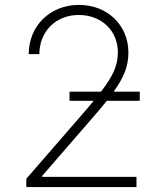

<svg xmlns="http://www.w3.org/2000/svg" viewBox="-20 -757 655 777"><path d="M86.6 0H532.3V-41.2H150.6V-45.1L348 -272.7C372.9 -301.1 394.2 -326.3 412.3 -349.1H545.5V-386H440C484 -447.8 499.6 -491.8 499.6 -545.1C499.6 -654.5 415.1 -737.2 299.7 -737.2C181.5 -737.2 96.2 -650.9 96.2 -538H139.2C139.2 -627.1 203.5 -696.4 298.7 -696.4C389.6 -696.4 457 -633.9 457 -545.1C457 -493.3 438.6 -451 388.8 -386H261.4V-349.1H359.4C348 -335.6 335.6 -320.7 322.1 -305L86.6 -33.7Z"/></svg>

Font: Karasuma Gothic
Style: Thin
Weight: 200
Designer: Rasmus Andersson / Ryoko Ishizuka
Foundry: rsms
Version: Version 1.00